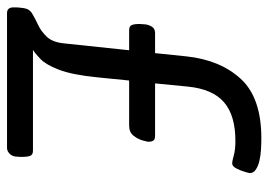

<svg xmlns="http://www.w3.org/2000/svg" viewBox="-128 -620 746 533"><g transform="rotate(90 244.5 -353.0)"><path d="M361 -706Q376 -706 393 -705Q410 -704 424.5 -700.5Q439 -697 448.5 -690.5Q458 -684 458 -674Q458 -672 454.5 -660Q451 -648 445 -636.5Q439 -625 431 -625Q425 -625 409 -629.5Q393 -634 369 -634Q298 -634 261.5 -602.5Q225 -571 218 -503L209 -411H355Q364 -411 367.5 -406.5Q371 -402 371 -392Q371 -390 367.5 -377Q364 -364 354.5 -351.5Q345 -339 326 -339H201L192 -249Q185 -180 171 -144Q157 -108 141.5 -93Q126 -78 116 -72H396Q407 -72 410 -64.5Q413 -57 413 -42Q413 -40 413 -35Q413 -30 412 -23Q411 -14 404 -7Q397 0 388 0H14Q6 0 2 -4.5Q-2 -9 -2 -18Q-2 -21 -2 -26Q-2 -31 0 -46Q2 -62 15.5 -70Q29 -78 47 -86.5Q65 -95 80 -111Q95 -127 98 -159L117 -339H61Q50 -339 47 -346.5Q44 -354 44 -366Q44 -372 45 -382.5Q46 -393 51.5 -402Q57 -411 69 -411H125L134 -498Q144 -592 196.5 -649Q249 -706 361 -706Z"/></g></svg>

Font: Asap VF Beta
Style: Italic
Weight: 400
Italic angle: -6°
Designer: Pablo Cosgaya
Foundry: Pablo Cosgaya
Version: Version 1.007